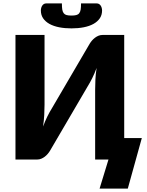

<svg xmlns="http://www.w3.org/2000/svg" viewBox="-20 -933 860 1123"><path d="M505 -678Q510.5 -687 518.2 -696Q526 -705 535.5 -712.2Q545 -719.5 556 -724Q567 -728.5 579 -728.5H706.5V-125.5H809.5L727.5 170H562.5L614.5 0H536.5V-408Q536.5 -436.5 538 -468Q539.5 -499.5 545 -535.5Q533.5 -504 519.8 -476.5Q506 -449 493.5 -429L272 -50.5Q266.5 -41.5 258.8 -32.5Q251 -23.5 241.5 -16.2Q232 -9 221 -4.5Q210 0 198 0H70.5V-728.5H240.5V-321Q240.5 -292 238.8 -260.2Q237 -228.5 232 -193Q243.5 -224.5 257 -251.8Q270.5 -279 283.5 -299.5ZM398 -842Q415 -842 426 -844.8Q437 -847.5 443.2 -855.5Q449.5 -863.5 451.8 -877.2Q454 -891 454 -913H546Q554 -913 559.8 -909.2Q565.5 -905.5 569.2 -899.8Q573 -894 575 -886.5Q577 -879 577 -871.5Q577 -845.5 563.8 -826Q550.5 -806.5 526.8 -793.2Q503 -780 470.2 -773.5Q437.5 -767 398 -767Q358.5 -767 325.8 -773.5Q293 -780 269.2 -793.2Q245.5 -806.5 232.2 -826Q219 -845.5 219 -871.5Q219 -879 221 -886.5Q223 -894 226.8 -899.8Q230.5 -905.5 236.2 -909.2Q242 -913 250 -913H342Q342 -891 344.2 -877.2Q346.5 -863.5 352.8 -855.5Q359 -847.5 369.8 -844.8Q380.5 -842 398 -842Z"/></svg>

Font: Lato Black
Style: Regular
Weight: 900
Designer: Lukasz Dziedzic
Foundry: tyPoland Lukasz Dziedzic
Version: Version 2.007; 2014-02-27